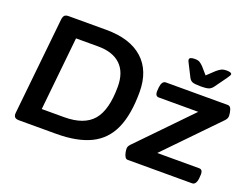

<svg xmlns="http://www.w3.org/2000/svg" viewBox="-109 -944 1517 1170"><g transform="rotate(20 649.5 -359.0)"><path d="M96 0Q76 0 68 -9Q60 -18 62 -37L127 -663Q129 -682 136.5 -691Q144 -700 164 -700H408Q562 -700 645 -625.5Q728 -551 728 -412Q728 -267 687.5 -176Q647 -85 560.5 -42.5Q474 0 336 0ZM203 -112H348Q477 -112 534.5 -179.5Q592 -247 592 -398Q592 -491 541.5 -539.5Q491 -588 396 -588H252ZM801 0Q790 0 783.5 -11Q777 -22 774 -36.5Q771 -51 771 -62Q771 -69 773.5 -75.5Q776 -82 785 -92L1105 -422H849Q822 -422 827 -465L828 -480Q833 -523 859 -523H1260Q1277 -523 1283.5 -501.5Q1290 -480 1290 -462Q1290 -456 1287.5 -448.5Q1285 -441 1276 -431L956 -101H1228Q1255 -101 1250 -58L1249 -43Q1244 0 1218 0ZM1182 -718Q1215 -718 1215 -705Q1215 -698 1199 -676L1145 -601Q1135 -587 1121 -580Q1107 -573 1064 -573Q1025 -573 1011 -579Q997 -585 989 -601L951 -676Q946 -685 943.5 -691Q941 -697 941 -702Q941 -718 976 -718Q997 -718 1008 -711Q1019 -704 1031 -692L1071 -646L1120 -692Q1134 -704 1147 -711Q1160 -718 1182 -718Z"/></g></svg>

Font: Asap Semi Expanded Semi Expanded SemiBold
Style: Italic
Weight: 600
Width: 6
Italic angle: -6°
Designer: Pablo Cosgaya
Foundry: Omnibus-Type
Version: Version 3.001; ttfautohint (v1.8.4.7-5d5b)